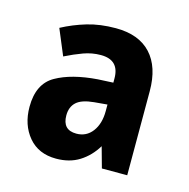

<svg xmlns="http://www.w3.org/2000/svg" viewBox="-65 -785 476 483"><g transform="rotate(15 173.5 -544.0)"><path d="M181 -722Q241 -722 272.5 -688Q304 -654 304 -591V-372H238L223 -426Q206 -398 180.5 -382Q155 -366 120 -366Q74 -366 48 -397Q22 -428 22 -475Q22 -535 62.5 -558Q103 -581 170 -586L210 -588V-599Q210 -647 162 -647Q139 -647 117 -639Q95 -631 71 -619L43 -686Q73 -702 106.5 -712Q140 -722 181 -722ZM176 -528Q144 -525 130.5 -512.5Q117 -500 117 -478Q117 -440 153 -440Q179 -440 194.5 -460.5Q210 -481 210 -514V-531Z"/></g></svg>

Font: Noto Sans Arabic Cond
Style: Bold
Weight: 700
Width: 3
Designer: Monotype Design Team, Nadine Chahine, Nizar Qandah and Khaled Hosny
Foundry: Monotype Imaging Inc.
Version: Version 2.012; ttfautohint (v1.8.4.7-5d5b)